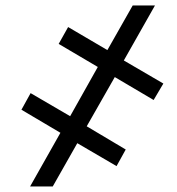

<svg xmlns="http://www.w3.org/2000/svg" viewBox="-20 -675 640 695"><path d="M293.9 -217.8 395.5 -396 536.1 -313 571.3 -372.6 428.2 -456.1 541 -655.3H460.4L368.7 -493.7L226.6 -577.1L192.4 -516.1L334 -432.6L233.9 -254.4L90.8 -337.9L57.6 -277.8L198.7 -194.3L88.9 0H170.9L259.8 -156.7L401.9 -73.7L435.1 -133.8Z"/></svg>

Font: RobotoMono Nerd Font
Style: Regular
Weight: 400
Monospace: yes
Designer: Google
Version: Version 3.000;Nerd Fonts 3.2.1